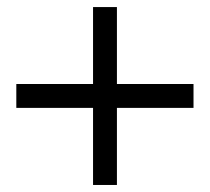

<svg xmlns="http://www.w3.org/2000/svg" viewBox="-20 -526 597 546"><path d="M530.3 -287.1V-219.2H312.5V0H244.6V-219.2H26.4V-287.1H244.6V-505.9H312.5V-287.1Z"/></svg>

Font: XB Khoramshahr
Style: Regular
Weight: 400
Designer: Behnam
Foundry: Irmug
Version: Version 8.005 2009